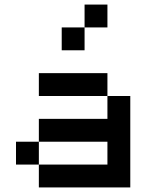

<svg xmlns="http://www.w3.org/2000/svg" viewBox="-20 -820 640 840"><path d="M50 -100V-200H150V-300H450V-400H150V-500H450V-400H550V0H150V-100ZM150 -100H450V-200H150ZM250 -600V-700H350V-800H450V-700H350V-600Z"/></svg>

Font: Matrix Sans
Style: Regular
Weight: 400
Designer: Brad Neil
Version: Version 1.100